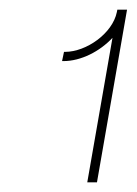

<svg xmlns="http://www.w3.org/2000/svg" viewBox="-20 -720 282 396"><path d="M212 -642 160 -344H180L242 -700H222L221 -695C212 -651 158 -613 114 -613H112L108 -594H111C147 -594 186 -614 212 -642Z"/></svg>

Font: Fixel Display Thin
Style: Italic
Weight: 100
Italic angle: -10°
Designer: AlfaBravo + MacPaw
Foundry: Kyrylo Tkachov, Marchela Mozhyna, Serhii Makarenko, Maria Weinstein, Zakhar Kryvoshyya
Version: Version 1.210;Glyphs 3.2 (3217)